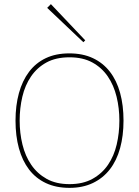

<svg xmlns="http://www.w3.org/2000/svg" viewBox="-20 -898 672 928"><path d="M392 -703 383 -694 208 -860 226 -878ZM577 -315Q577 -242 560.5 -182Q544 -122 511 -79.5Q478 -37 429 -13.5Q380 10 316 10Q251 10 202 -13Q153 -36 120.5 -78.5Q88 -121 71.5 -181Q55 -241 55 -315Q55 -388 71.5 -448Q88 -508 120.5 -551Q153 -594 201.5 -617Q250 -640 315 -640Q380 -640 429 -617Q478 -594 511 -551.5Q544 -509 560.5 -449Q577 -389 577 -315ZM557 -315Q557 -375 543.5 -430.5Q530 -486 501 -528.5Q472 -571 426.5 -596Q381 -621 316 -621Q250 -621 204.5 -596Q159 -571 130 -528.5Q101 -486 88 -430.5Q75 -375 75 -315Q75 -255 88.5 -199.5Q102 -144 131 -101.5Q160 -59 205.5 -33.5Q251 -8 316 -8Q381 -8 427 -33.5Q473 -59 502 -101.5Q531 -144 544 -199.5Q557 -255 557 -315Z"/></svg>

Font: TypoPRO Sinkin Sans
Style: 100 Thin
Weight: 100
Designer: Keith Bates
Foundry: K-Type
Version: Sinkin Sans (version 1.0)  by Keith Bates   •   © 2014   www